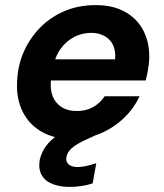

<svg xmlns="http://www.w3.org/2000/svg" viewBox="-20 -534 644 754"><path d="M264 12Q195 12 145.5 -15.5Q96 -43 70 -93.5Q44 -144 47 -211Q49 -274 72.5 -328.5Q96 -383 137 -425Q178 -467 233.5 -490.5Q289 -514 356 -514Q424 -514 472 -487Q520 -460 544 -412Q568 -364 566 -303Q565 -281 561 -258.5Q557 -236 552 -218H143L157 -301H432Q435 -334 424 -357Q413 -380 390.5 -392.5Q368 -405 338 -405Q303 -405 271.5 -389Q240 -373 217.5 -341.5Q195 -310 187 -262L182 -233Q175 -193 184.5 -163Q194 -133 219 -115.5Q244 -98 282 -98Q319 -98 346.5 -114Q374 -130 391 -156H528Q506 -108 466 -70Q426 -32 374.5 -10Q323 12 264 12ZM253 200Q216 200 187 189Q158 178 144 154Q130 130 136 94Q142 67 159 42Q176 17 211.5 -7Q247 -31 306 -54L355 -74L373 -11L319 14Q279 32 261.5 48Q244 64 241 82Q237 100 249 111Q261 122 284 122Q299 122 318 118Q337 114 358 107L344 186Q324 193 300.5 196.5Q277 200 253 200Z"/></svg>

Font: DM Sans 16pt
Style: Bold Italic
Weight: 700
Italic angle: -10°
Version: Version 4.004;gftools[0.9.30]